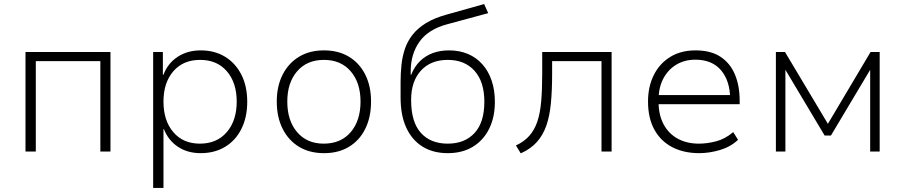

<svg xmlns="http://www.w3.org/2000/svg" viewBox="-20 -749 4474 949"><path d="M106 0V-492H526V0H476V-447H157V0Z M737 180V-492H785V-380H788Q810 -437 858.5 -468.5Q907 -500 972 -500Q1041 -500 1092.5 -468.5Q1144 -437 1173 -380Q1202 -323 1202 -246Q1202 -170 1173.5 -112.5Q1145 -55 1093 -23.5Q1041 8 972 8Q907 8 859.5 -23.5Q812 -55 790 -111H788V180ZM968 -39Q1052 -39 1101 -96Q1150 -153 1150 -247Q1150 -340 1101.5 -396.5Q1053 -453 969 -453Q885 -453 836.5 -396.5Q788 -340 788 -247Q788 -153 836.5 -96Q885 -39 968 -39Z M1582 8Q1510 8 1458 -23.5Q1406 -55 1377 -112.5Q1348 -170 1348 -247Q1348 -323 1377 -380Q1406 -437 1458 -468.5Q1510 -500 1581 -500Q1653 -500 1705 -468.5Q1757 -437 1785.5 -380Q1814 -323 1814 -247Q1814 -170 1785.5 -112.5Q1757 -55 1705 -23.5Q1653 8 1582 8ZM1580 -39Q1665 -39 1713.5 -96Q1762 -153 1762 -247Q1762 -340 1713.5 -396.5Q1665 -453 1581 -453Q1497 -453 1448.5 -396.5Q1400 -340 1400 -247Q1400 -153 1448.5 -96Q1497 -39 1580 -39Z M2193 8Q2121 8 2069 -24Q2017 -56 1988.5 -117Q1960 -178 1960 -267V-345Q1960 -388 1964.5 -429.5Q1969 -471 1981.5 -508Q1994 -545 2019 -577Q2044 -609 2085 -634.5Q2126 -660 2188 -677L2373 -729L2393 -684L2190 -629Q2097 -604 2053.5 -543Q2010 -482 2010 -396V-379H2012Q2029 -421 2056.5 -447.5Q2084 -474 2120 -487Q2156 -500 2199 -500Q2251 -500 2292.5 -482.5Q2334 -465 2364 -431.5Q2394 -398 2410 -351Q2426 -304 2426 -246Q2426 -169 2397.5 -112Q2369 -55 2317 -23.5Q2265 8 2193 8ZM2193 -39Q2277 -39 2325.5 -91.5Q2374 -144 2374 -246Q2374 -345 2325.5 -399Q2277 -453 2193 -453Q2109 -453 2060.5 -400Q2012 -347 2012 -255Q2012 -146 2060 -92.5Q2108 -39 2193 -39Z M2554 9 2530 -30Q2571 -49 2596.5 -78Q2622 -107 2636 -148.5Q2650 -190 2655 -248.5Q2660 -307 2660 -386V-492H3003V0H2953V-447H2709V-385Q2709 -303 2703 -239.5Q2697 -176 2680.5 -128.5Q2664 -81 2633.5 -47Q2603 -13 2554 9Z M3436 8Q3360 8 3303 -21.5Q3246 -51 3214.5 -108Q3183 -165 3183 -247Q3183 -321 3211.5 -378Q3240 -435 3292.5 -467.5Q3345 -500 3418 -500Q3493 -500 3541 -468.5Q3589 -437 3612.5 -381Q3636 -325 3636 -250V-234H3216V-279H3613L3589 -257Q3589 -348 3544.5 -401Q3500 -454 3417 -454Q3364 -454 3323 -429.5Q3282 -405 3258.5 -360.5Q3235 -316 3235 -254V-247Q3235 -181 3260 -134.5Q3285 -88 3330 -63.5Q3375 -39 3434 -39Q3475 -39 3519.5 -50.5Q3564 -62 3604 -96L3628 -58Q3591 -23 3538.5 -7.5Q3486 8 3436 8Z M3815 0V-492H3860L4072 -137L4283 -492H4328V0H4281V-404L4087 -79H4056L3862 -404V0Z"/></svg>

Font: Nunito Sans 7pt ExtraLight
Style: Regular
Weight: 250
Designer: Vernon Adams
Foundry: Vernon Adams
Version: Version 3.101;gftools[0.9.27]